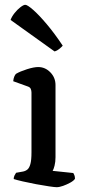

<svg xmlns="http://www.w3.org/2000/svg" viewBox="-20 -779 353 799"><path d="M216 0Q208 0 184 -3.5Q160 -7 130.5 -12.5Q101 -18 75 -24Q49 -30 37 -34Q37 -42 40.5 -49Q44 -56 47 -60L75 -65Q86 -67 94 -73.5Q102 -80 106.5 -96.5Q111 -113 111 -145V-394Q111 -402 108 -409Q105 -416 96 -419L35 -441Q36 -452 39.5 -460.5Q43 -469 47 -472Q64 -482 92.5 -491Q121 -500 139 -500Q168 -500 189.5 -478Q211 -456 211 -425V-125Q211 -105 207 -89.5Q203 -74 199 -68L285 -59Q287 -56 289.5 -50Q292 -44 292 -35Q287 -27 272.5 -19Q258 -11 242.5 -5.5Q227 0 216 0ZM207 -565 24 -696Q29 -710 40.5 -724.5Q52 -739 65 -749Q78 -759 85 -759Q94 -759 118 -738Q142 -717 174.5 -678.5Q207 -640 241 -589Q237 -584 227.5 -576Q218 -568 207 -565Z"/></svg>

Font: Texturina Medium
Style: Regular
Weight: 500
Designer: Guillermo Torres Carreño
Foundry: Omnibus-Type
Version: Version 1.003